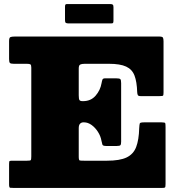

<svg xmlns="http://www.w3.org/2000/svg" viewBox="-20 -931 880 951"><path d="M302 -831Q302 -820.5 306 -817.8Q310 -815 319.5 -815H531Q539 -815 540.5 -818.5Q542 -822 542 -830V-895.5Q542 -905.5 538.2 -908.2Q534.5 -911 525 -911H312Q305.5 -911 303.8 -907.8Q302 -904.5 302 -897.5ZM113 -615Q126.5 -615 130.8 -612Q135 -609 135 -596V-156Q135 -140 132 -137.5Q129 -135 113 -135H43Q30.5 -135 27.8 -133.5Q25 -132 25 -119V-18Q25 -2 30 -1Q35 0 50 0H778Q794 0 797 -2.2Q800 -4.5 800 -20V-300Q800 -316.5 798.5 -320.8Q797 -325 780 -325H695Q674.5 -325 672.5 -320Q670.5 -315 669.5 -296Q668 -238.5 654.5 -203Q641 -167.5 607.2 -151.2Q573.5 -135 510 -135H397Q380 -135 375 -136.2Q370 -137.5 370 -155V-296Q370 -311.5 376.5 -318.2Q383 -325 393 -325H396Q415.5 -325 433.8 -311.8Q452 -298.5 465.2 -277.8Q478.5 -257 482.5 -234Q485 -221.5 487.2 -214.8Q489.5 -208 505 -208H559Q573 -208 576.5 -212Q580 -216 580 -229V-519Q580 -535 576 -539Q572 -543 556 -543H500.5Q490 -543 487.5 -536.8Q485 -530.5 483 -519Q477 -484 453.5 -457Q430 -430 391.5 -430H389Q377 -430 373.5 -435.5Q370 -441 370 -459V-591.5Q370 -607.5 377.2 -611.2Q384.5 -615 399 -615H520Q575 -615 604.8 -601.2Q634.5 -587.5 646.2 -556.8Q658 -526 659.5 -475Q660 -465.5 662.5 -460.2Q665 -455 676 -455H771Q785.5 -455 787.8 -457.5Q790 -460 790 -474V-726Q790 -740 786.8 -745Q783.5 -750 769 -750H53Q37.5 -750 31.2 -747Q25 -744 25 -727V-639Q25 -624 28.8 -619.5Q32.5 -615 48 -615Z"/></svg>

Font: Besley Black
Style: Regular
Weight: 900
Designer: Owen Earl
Foundry: indestructible type*
Version: Version 2.001